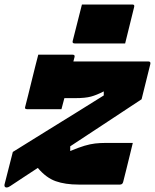

<svg xmlns="http://www.w3.org/2000/svg" viewBox="-48 -820 689 853"><path d="M122 -577H275Q286 -577 283 -566Q281 -558 278 -547H611Q622 -547 620 -536L581 -379Q514 -335 432.5 -281Q351 -227 264 -170V-149Q302 -165 327.5 -172.5Q353 -180 374.5 -182.5Q396 -185 421 -185H542Q536 -161 528.5 -129.5Q521 -98 513 -66.5Q505 -35 499 -11Q496 0 485 0H301Q242 0 199.5 -15Q157 -30 120 -74Q88 -53 57.5 -33Q27 -13 -3 7Q-12 13 -18 13Q-30 13 -28 0L9 -145Q81 -190 153 -234.5Q225 -279 292 -320.5Q359 -362 413 -396V-414Q382 -398 356.5 -391Q331 -384 286 -384H238Q230 -354 225 -335H72Q60 -335 64 -346Q69 -366 77 -397Q85 -428 93 -462Q101 -496 109 -526.5Q117 -557 122 -577ZM316 -800H540Q551 -800 548 -789L508 -627H284Q272 -627 275 -638Z"/></svg>

Font: Recursive Mn Lnr St Blk
Style: Italic
Weight: 900
Italic angle: -15°
Monospace: yes
Version: Version 1.079;hotconv 1.0.112;makeotfexe 2.5.65598; ttfautoh